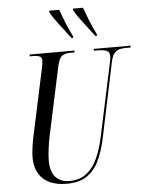

<svg xmlns="http://www.w3.org/2000/svg" viewBox="-62 -993 802 1053"><g transform="rotate(-5 339.0 -467.0)"><path d="M264 10Q178 10 133 -32Q88 -74 88 -150Q88 -171 92 -201Q96 -231 102 -261L180 -625Q184 -644 186 -656Q188 -668 188 -675Q188 -692 175.5 -698Q163 -704 140 -704H120L122 -714H369L367 -704H343Q315 -704 298 -691.5Q281 -679 271 -630L192 -261Q185 -230 180 -190Q175 -150 175 -126Q175 -64 202.5 -34Q230 -4 278 -4Q335 -4 372.5 -33Q410 -62 433 -113Q456 -164 470 -229L555 -627Q561 -654 561 -667Q561 -691 542.5 -697.5Q524 -704 495 -704H473L475 -714H678L676 -704H650Q630 -704 613.5 -699.5Q597 -695 585 -679.5Q573 -664 566 -629L480 -219Q465 -149 440 -97.5Q415 -46 373 -18Q331 10 264 10ZM358 -784Q330 -822 299 -861.5Q268 -901 249 -935V-944H304Q315 -913 331.5 -871.5Q348 -830 367 -793V-784ZM489 -784Q461 -822 430 -861.5Q399 -901 380 -935V-944H435Q446 -913 462.5 -871.5Q479 -830 498 -793V-784Z"/></g></svg>

Font: Noto Serif Display ExtraCondensed
Style: Italic
Weight: 400
Width: 2
Italic angle: -12°
Designer: Monotype Design Team
Foundry: Monotype Imaging Inc.
Version: Version 2.009